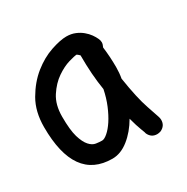

<svg xmlns="http://www.w3.org/2000/svg" viewBox="-92 -780 490 503"><g transform="rotate(-30 153.0 -528.5)"><path d="M114.3 -416Q121.1 -416 131.3 -424.8Q141.6 -433.6 151.9 -449.2Q162.1 -464.8 170.9 -485.8Q179.7 -506.8 184.6 -531.2Q180.7 -554.7 178.7 -581.5Q176.8 -608.4 176.8 -637.7Q172.9 -641.6 168.9 -644.5Q163.1 -644.5 144.5 -639.2Q126 -633.8 106 -620.1Q85.9 -606.4 70.3 -582.5Q54.7 -558.6 54.7 -522.5Q54.7 -482.4 61 -460.9Q67.4 -439.5 76.7 -429.2Q85.9 -418.9 96.2 -417.5Q106.4 -416 114.3 -416ZM239.3 -531.2Q249 -467.8 261.2 -432.6Q273.4 -397.5 273.4 -396.5Q274.4 -393.6 274.9 -391.1Q275.4 -388.7 275.4 -385.7Q275.4 -368.2 258.8 -360.4Q252.9 -358.4 248 -358.4Q230.5 -358.4 222.7 -375Q222.7 -377 217.3 -390.6Q211.9 -404.3 205.1 -429.7Q187.5 -399.4 163.6 -380.4Q139.6 -361.3 114.3 -361.3Q0 -361.3 0 -522.5Q0 -569.3 19.5 -603Q39.1 -636.7 65.9 -658.2Q92.8 -679.7 121.6 -689.5Q150.4 -699.2 168.9 -699.2Q183.6 -699.2 195.3 -694.3Q207 -689.5 215.8 -682.1Q224.6 -674.8 230.5 -666.5Q236.3 -658.2 239.3 -651.4Q242.2 -645.5 242.2 -639.6Q242.2 -633.8 238.3 -626Q240.2 -611.3 241.2 -595.7Q242.2 -580.1 242.2 -564.5Q242.2 -546.9 239.3 -531.2Z"/></g></svg>

Font: Coming Soon
Style: Regular
Weight: 400
Designer: Dathan Boardman
Foundry: Open Window
Version: Version 1.000